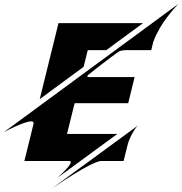

<svg xmlns="http://www.w3.org/2000/svg" viewBox="-91 -831 943 994"><path d="M341.8 -484.9 114.7 -317.9 211.9 -711.4H649.9L459 -571.3H363.3ZM180.2 143.1 621.6 -180.2Q613.8 -171.9 606 -160.2Q598.1 -148.4 591.3 -135.5Q584.5 -122.6 579.1 -109.4Q573.7 -96.2 570.8 -85.4L548.8 2.4H431.2Q421.4 3.4 405.3 9.8Q389.2 16.1 369.6 26.1Q350.1 36.1 328.6 48.6Q307.1 61 286.1 74.2Q236.3 105 180.2 143.1ZM-70.8 -147 832 -810.5Q805.2 -782.7 780.8 -750.5Q766.1 -731.9 756.3 -717.5Q746.6 -703.1 736.8 -686.3Q727.1 -669.4 718 -650.9Q709 -632.3 702.1 -612.8L691.9 -571.3H557.6Q555.7 -570.8 554.7 -570.8H554.2Q547.4 -570.8 536.4 -568.6Q525.4 -566.4 510.7 -554.7Q500 -546.9 479.7 -531.7Q459.5 -516.6 438.2 -500.2Q417 -483.9 399.2 -470Q381.3 -456.1 375 -450.7Q372.1 -448.7 368.9 -446Q365.7 -443.4 363.5 -440.7Q361.3 -438 361.1 -435.5Q360.8 -433.1 364.3 -432.1H606L572.8 -296.9H295.4L255.9 -137.7H516.6L204.6 90.8Q208.5 87.4 217 79.6Q225.6 71.8 235.1 62.3Q244.6 52.7 253.9 42.5Q263.2 32.2 269 23.7Q274.9 15.1 275.4 9.3Q275.9 3.4 268.6 2.4H35.2Q48.3 -50.8 58.6 -92.3Q64.9 -117.7 68.6 -132.6Q72.3 -147.5 75.2 -159.7Q78.1 -171.9 80.1 -180.2Q82 -188.5 82.5 -189Q84 -196.3 80.6 -199.5Q77.1 -202.6 69.8 -202.6Q62.5 -202.6 53 -200.2Q43.5 -197.8 32.2 -193.8Q21 -189.9 9 -185.1Q-2.9 -180.2 -14.6 -174.8Q-41.5 -162.6 -70.8 -147Z"/></svg>

Font: Facon
Style: Bold Italic
Weight: 700
Italic angle: -12°
Designer: Google
Version: Version 2.001150; 2014